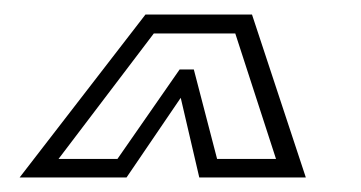

<svg xmlns="http://www.w3.org/2000/svg" viewBox="-20 -734 496 264"><path d="M7 -490 180 -714H326.5L400.5 -490H254L228.5 -599.5L154 -490ZM60.5 -515.5H141.5L227 -638.5H246.5L278.5 -515.5H359.5L303.5 -688H191.5Z"/></svg>

Font: Tourney Light
Style: Italic
Weight: 300
Italic angle: -12°
Version: Version 1.015